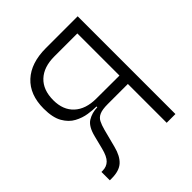

<svg xmlns="http://www.w3.org/2000/svg" viewBox="-189 -827 963 963"><g transform="rotate(-45 293.0 -345.0)"><path d="M43 2.4V-57.1H51.3Q79.6 -57.1 98.1 -75Q116.7 -92.8 127.9 -137.7L145.5 -207.5Q159.7 -264.2 189.5 -282.2Q219.2 -300.3 257.8 -301.3V-306.6Q233.4 -306.6 200.4 -311.5Q167.5 -316.4 136 -333.3Q104.5 -350.1 83.5 -386.5Q62.5 -422.9 62.5 -486.3Q62.5 -585.4 121.1 -639.4Q179.7 -693.4 285.2 -693.4H510.7V0H448.7V-275.4H305.7Q267.6 -275.4 248 -266.8Q228.5 -258.3 219.5 -240.7Q210.4 -223.1 203.1 -195.8L178.2 -99.6Q165 -47.9 137.5 -22.7Q109.9 2.4 56.2 2.4ZM285.2 -335.4 407.2 -335H448.7V-633.8H285.2Q210.4 -633.8 168.5 -594.5Q126.5 -555.2 126.5 -481.9Q126.5 -412.6 168.5 -374Q210.4 -335.4 285.2 -335.4Z"/></g></svg>

Font: Caskaydia Cove Light
Style: Regular
Weight: 300
Monospace: yes
Designer: Aaron Bell
Foundry: Saja Typeworks
Version: Version 4.300; ttfautohint (v1.8.3)